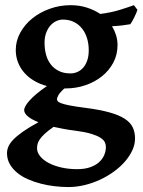

<svg xmlns="http://www.w3.org/2000/svg" viewBox="-20 -489 557 749"><path d="M326.2 -293Q326.2 -317.9 319.6 -339.6Q313 -361.3 300.3 -377.4Q287.6 -393.6 268.8 -403.1Q250 -412.6 225.1 -412.6Q212.9 -412.6 200.2 -407Q187.5 -401.4 177.2 -390.1Q167 -378.9 160.4 -361.8Q153.8 -344.7 153.8 -321.8Q153.8 -297.4 159.7 -275.6Q165.5 -253.9 178 -237.8Q190.4 -221.7 209.5 -212.2Q228.5 -202.6 254.9 -202.6Q269 -202.6 282 -208.3Q294.9 -213.9 304.7 -225.1Q314.5 -236.3 320.3 -253.2Q326.2 -270 326.2 -293ZM271.5 20.5Q248 17.6 227.5 13.7Q207 9.8 189 5.9Q166.5 21.5 153.6 33.7Q140.6 45.9 134.3 55.9Q127.9 65.9 126.2 74Q124.5 82 124.5 89.4Q124.5 105.5 136.5 120.4Q148.4 135.3 169.4 146.5Q190.4 157.7 219 164.3Q247.6 170.9 280.8 170.9Q309.6 170.9 330.6 163.8Q351.6 156.7 365.5 144.5Q379.4 132.3 386.2 116.7Q393.1 101.1 393.1 84Q393.1 74.7 388.7 65.4Q384.3 56.2 371.1 47.9Q357.9 39.6 334 32.5Q310.1 25.4 271.5 20.5ZM438.5 -313Q438.5 -275.4 421.9 -244.4Q405.3 -213.4 377.4 -191.2Q349.6 -168.9 313 -156.5Q276.4 -144 235.8 -144H231Q212.4 -127 207.3 -116.5Q202.1 -106 202.1 -103Q202.1 -98.6 205.1 -94.5Q208 -90.3 219 -86.2Q230 -82 252.2 -77.6Q274.4 -73.2 312.5 -68.4Q369.6 -61 407.2 -50.5Q444.8 -40 467 -25.4Q489.3 -10.7 498 8.3Q506.8 27.3 506.8 51.3Q506.8 74.2 496.3 97.2Q485.8 120.1 467.3 141.4Q448.7 162.6 423.8 180.7Q398.9 198.7 369.9 212.2Q340.8 225.6 309.3 233.2Q277.8 240.7 246.6 240.7Q221.2 240.7 193.6 237.5Q166 234.4 139.4 227.5Q112.8 220.7 88.9 210.2Q64.9 199.7 46.9 184.8Q28.8 169.9 18.1 150.9Q7.3 131.8 7.3 108.4Q7.3 96.2 12.5 83.5Q17.6 70.8 31.2 56.4Q44.9 42 68.6 25.1Q92.3 8.3 129.9 -12.2Q74.2 -34.7 74.2 -60.1Q74.2 -65.4 78.9 -74.5Q83.5 -83.5 94 -95.5Q104.5 -107.4 121.6 -122.1Q138.7 -136.7 163.1 -153.3Q135.7 -160.6 113.3 -173.8Q90.8 -187 75 -205.1Q59.1 -223.1 50.3 -245.6Q41.5 -268.1 41.5 -293.9Q41.5 -329.6 59.1 -361.6Q76.7 -393.6 106 -417.2Q135.3 -440.9 174.1 -454.8Q212.9 -468.8 255.4 -468.8Q289.1 -468.8 318.4 -459.5Q347.7 -450.2 371.1 -434.6Q413.6 -439.9 448 -450.7Q482.4 -461.4 502.4 -468.8L516.1 -450.7Q514.6 -445.3 511.5 -438Q508.3 -430.7 504.6 -423.1Q501 -415.5 496.8 -408Q492.7 -400.4 488.3 -394.5Q471.7 -391.6 454.6 -389.6Q437.5 -387.7 417 -386.7Q427.2 -369.6 432.9 -351.3Q438.5 -333 438.5 -313Z"/></svg>

Font: Gentium Basic
Style: Bold
Weight: 700
Designer: J. Victor Gaultney and Annie Olsen
Foundry: SIL International
Version: Version 1.100